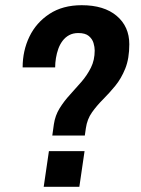

<svg xmlns="http://www.w3.org/2000/svg" viewBox="-20 -718 541 738"><path d="M181 -197 187 -240Q192 -274 209 -301.5Q226 -329 249 -354Q272 -379 293.5 -404Q315 -429 329.5 -458Q344 -487 344 -524Q344 -537 339.5 -552.5Q335 -568 321.5 -579.5Q308 -591 281 -591Q261 -591 246 -583Q231 -575 220.5 -561Q210 -547 204 -530Q198 -513 195 -494.5Q192 -476 192 -459H67Q67 -523 93 -577Q119 -631 170 -664.5Q221 -698 294 -698Q380 -698 428.5 -657Q477 -616 477 -548Q477 -493 461.5 -454.5Q446 -416 423 -388Q400 -360 376 -336Q352 -312 333.5 -286Q315 -260 310 -225L306 -197ZM148 0 168 -137H305L285 0Z"/></svg>

Font: Archivo Narrow
Style: Bold Italic
Weight: 700
Italic angle: -8°
Designer: Hector Gatti
Foundry: Omnibus-Type
Version: Version 3.002